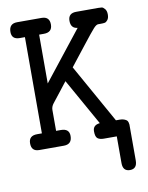

<svg xmlns="http://www.w3.org/2000/svg" viewBox="-87 -674 698 904"><g transform="rotate(-10 262.5 -222.0)"><path d="M19 -38.1Q19 -75.2 59.1 -75.2H82V-535.2H57.1Q19 -535.2 19 -570.8Q19 -610.8 58.1 -610.8H174.8Q212.9 -610.8 212.9 -573Q212.9 -535.2 172.9 -535.2H149.9V-301.8L334 -535.2Q301.8 -538.1 301.8 -574.2Q301.8 -611.3 341.8 -610.8H446.8Q455.6 -610.8 462.4 -609.9Q469.2 -608.9 477.1 -599.4Q484.9 -589.8 484.9 -573Q484.9 -556.2 478 -547.1Q471.2 -538.1 464.1 -536.6Q457 -535.2 444.8 -535.2H432.1Q423.3 -535.2 410.2 -521Q397 -506.8 350.1 -446.8Q309.1 -393.6 278.8 -356L436 -75.2H454.1Q466.3 -75.2 474.6 -72Q482.9 -68.8 487.1 -65.4Q491.2 -62 493.2 -54.9Q495.1 -47.9 495.1 -44.9Q495.1 -42 495.1 -35.2V127Q495.1 167 460.9 167Q426.8 167 426.8 127.9V0H365.2Q345.2 0 335.2 -8.1Q325.2 -16.1 325.2 -42Q325.2 -71.8 358.9 -75.2L233.9 -297.9Q231 -293.9 226.1 -288.1Q221.2 -282.2 203.1 -258.5Q185.1 -234.9 161.1 -205.1Q149.9 -190.9 149.9 -174.8V-75.2H172.9Q212.9 -75.2 212.9 -40Q212.9 0 173.8 0H56.2Q19 0 19 -38.1Z"/></g></svg>

Font: CMU Typewriter Text
Style: Bold
Weight: 700
Version: Version 0.7.0